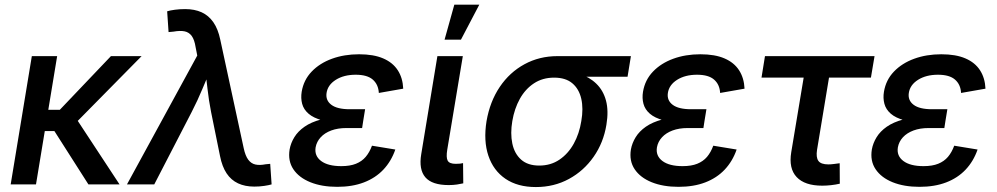

<svg xmlns="http://www.w3.org/2000/svg" viewBox="-20 -775 4192 807"><path d="M220.2 -539.1 131.3 0H24.9L113.8 -539.1ZM575.2 -539.1 264.6 -224.1H134.3L148.4 -313.5H231.4L446.3 -539.1ZM351.6 0 206.5 -227.5 285.6 -299.3 482.4 0Z M513.7 0 809.1 -541.5 802.2 -576.7Q797.4 -607.9 785.9 -623.8Q774.4 -639.6 755.6 -643.3Q736.8 -647 709.5 -642.1L688.5 -640.1L682.6 -727.5Q694.8 -731.4 715.3 -734.1Q735.8 -736.8 758.3 -736.8Q797.9 -736.8 827.4 -723.4Q856.9 -710 876.7 -681.6Q896.5 -653.3 905.8 -608.4L1004.4 -151.9Q1011.2 -120.1 1023.4 -103.8Q1035.6 -87.4 1053.7 -83.5Q1071.8 -79.6 1096.2 -84.5L1115.7 -86.4L1121.6 0Q1110.4 3.4 1090.8 6.3Q1071.3 9.3 1048.8 9.3Q1009.8 9.3 980.5 -4.4Q951.2 -18.1 932.4 -46.4Q913.6 -74.7 904.8 -119.1L867.2 -304.2Q857.4 -354 852.1 -402.1Q846.7 -450.2 840.8 -499H873Q851.1 -450.7 831.1 -402.1Q811 -353.5 785.6 -304.2L628.4 0Z M1397.5 10.3Q1332.5 10.3 1284.7 -9Q1236.8 -28.3 1213.1 -63.5Q1189.5 -98.6 1197.3 -147Q1202.1 -173.8 1217.3 -198.5Q1232.4 -223.1 1260 -242.4Q1287.6 -261.7 1329.6 -272.9Q1371.6 -284.2 1429.7 -284.2H1509.3L1502 -236.8H1435.5Q1399.9 -236.8 1372.3 -226.6Q1344.7 -216.3 1327.9 -198Q1311 -179.7 1306.6 -155.8Q1300.8 -120.1 1329.6 -98.4Q1358.4 -76.7 1414.6 -76.7Q1451.2 -76.7 1476.1 -86.7Q1501 -96.7 1517.1 -115.7Q1533.2 -134.8 1543.5 -162.6L1641.6 -146.5Q1624.5 -97.2 1591.3 -62Q1558.1 -26.9 1509.5 -8.3Q1460.9 10.3 1397.5 10.3ZM1427.2 -259.3Q1371.1 -259.3 1334.2 -269.3Q1297.4 -279.3 1276.9 -297.1Q1256.3 -314.9 1250 -338.6Q1243.7 -362.3 1248 -389.2Q1256.3 -439 1290 -474.1Q1323.7 -509.3 1375.2 -528.1Q1426.8 -546.9 1489.3 -546.9Q1550.3 -546.9 1590.6 -529.5Q1630.9 -512.2 1651.9 -479.7Q1672.9 -447.3 1674.8 -402.3L1572.3 -384.3Q1570.3 -419.9 1546.9 -440.4Q1523.4 -460.9 1475.1 -460.9Q1425.3 -460.9 1391.4 -439.5Q1357.4 -418 1352.5 -383.8Q1348.1 -353 1372.8 -334.5Q1397.5 -315.9 1449.7 -315.9H1514.6L1505.4 -259.3Z M1866.2 2.9Q1795.9 2.9 1767.8 -29.8Q1739.7 -62.5 1750.5 -127L1818.4 -539.1H1925.3L1859.9 -146Q1854.5 -113.3 1861.6 -99.9Q1868.7 -86.4 1895.5 -86.4Q1906.7 -86.4 1913.8 -87.2Q1920.9 -87.9 1926.3 -89.4L1927.2 -4.4Q1917 -2 1900.9 0.5Q1884.8 2.9 1866.2 2.9ZM1848.6 -608.4 1889.6 -755.4H1994.6L1917.5 -608.4Z M2232.4 11.2Q2155.8 11.2 2104.7 -23.4Q2053.7 -58.1 2032.7 -120.6Q2011.7 -183.1 2024.9 -265.6Q2039.1 -348.1 2080.6 -409.7Q2122.1 -471.2 2184.6 -505.1Q2247.1 -539.1 2323.2 -539.1H2631.8L2617.7 -452.6H2388.2L2309.1 -448.7Q2260.7 -448.7 2224.4 -424.8Q2188 -400.9 2165 -359.6Q2142.1 -318.4 2133.3 -266.1Q2124.5 -214.4 2133.3 -171.9Q2142.1 -129.4 2170.2 -104.2Q2198.2 -79.1 2246.6 -79.1Q2294.9 -79.1 2331.5 -104Q2368.2 -128.9 2391.6 -171.1Q2415 -213.4 2423.3 -266.1Q2432.6 -318.8 2423.1 -360.1Q2413.6 -401.4 2385.5 -425Q2357.4 -448.7 2309.1 -448.7L2314 -479.5Q2369.1 -479.5 2413.1 -465.6Q2457 -451.7 2486.3 -423.3Q2515.6 -395 2527.1 -352.1Q2538.6 -309.1 2528.8 -250.5Q2516.6 -175.3 2475.1 -116Q2433.6 -56.6 2371.1 -22.7Q2308.6 11.2 2232.4 11.2Z M2832 10.3Q2767.1 10.3 2719.2 -9Q2671.4 -28.3 2647.7 -63.5Q2624 -98.6 2631.8 -147Q2636.7 -173.8 2651.9 -198.5Q2667 -223.1 2694.6 -242.4Q2722.2 -261.7 2764.2 -272.9Q2806.2 -284.2 2864.3 -284.2H2943.8L2936.5 -236.8H2870.1Q2834.5 -236.8 2806.9 -226.6Q2779.3 -216.3 2762.5 -198Q2745.6 -179.7 2741.2 -155.8Q2735.4 -120.1 2764.2 -98.4Q2793 -76.7 2849.1 -76.7Q2885.7 -76.7 2910.6 -86.7Q2935.5 -96.7 2951.7 -115.7Q2967.8 -134.8 2978 -162.6L3076.2 -146.5Q3059.1 -97.2 3025.9 -62Q2992.7 -26.9 2944.1 -8.3Q2895.5 10.3 2832 10.3ZM2861.8 -259.3Q2805.7 -259.3 2768.8 -269.3Q2731.9 -279.3 2711.4 -297.1Q2690.9 -314.9 2684.6 -338.6Q2678.2 -362.3 2682.6 -389.2Q2690.9 -439 2724.6 -474.1Q2758.3 -509.3 2809.8 -528.1Q2861.3 -546.9 2923.8 -546.9Q2984.9 -546.9 3025.1 -529.5Q3065.4 -512.2 3086.4 -479.7Q3107.4 -447.3 3109.4 -402.3L3006.8 -384.3Q3004.9 -419.9 2981.4 -440.4Q2958 -460.9 2909.7 -460.9Q2859.9 -460.9 2825.9 -439.5Q2792 -418 2787.1 -383.8Q2782.7 -353 2807.4 -334.5Q2832 -315.9 2884.3 -315.9H2949.2L2939.9 -259.3Z M3436 5.4Q3362.3 5.4 3328.4 -30.8Q3294.4 -66.9 3305.7 -135.3L3357.9 -448.7H3180.7L3195.3 -539.1H3655.8L3640.6 -448.7H3464.4L3414.1 -145Q3409.2 -113.8 3419.7 -98.9Q3430.2 -84 3461.9 -84Q3471.7 -84 3485.1 -85.7Q3498.5 -87.4 3509.3 -88.9L3509.8 -2.9Q3492.7 1 3473.6 3.2Q3454.6 5.4 3436 5.4Z M3844.7 10.3Q3779.8 10.3 3731.9 -9Q3684.1 -28.3 3660.4 -63.5Q3636.7 -98.6 3644.5 -147Q3649.4 -173.8 3664.6 -198.5Q3679.7 -223.1 3707.3 -242.4Q3734.9 -261.7 3776.9 -272.9Q3818.8 -284.2 3877 -284.2H3956.5L3949.2 -236.8H3882.8Q3847.2 -236.8 3819.6 -226.6Q3792 -216.3 3775.1 -198Q3758.3 -179.7 3753.9 -155.8Q3748 -120.1 3776.9 -98.4Q3805.7 -76.7 3861.8 -76.7Q3898.4 -76.7 3923.3 -86.7Q3948.2 -96.7 3964.4 -115.7Q3980.5 -134.8 3990.7 -162.6L4088.9 -146.5Q4071.8 -97.2 4038.6 -62Q4005.4 -26.9 3956.8 -8.3Q3908.2 10.3 3844.7 10.3ZM3874.5 -259.3Q3818.4 -259.3 3781.5 -269.3Q3744.6 -279.3 3724.1 -297.1Q3703.6 -314.9 3697.3 -338.6Q3690.9 -362.3 3695.3 -389.2Q3703.6 -439 3737.3 -474.1Q3771 -509.3 3822.5 -528.1Q3874 -546.9 3936.5 -546.9Q3997.6 -546.9 4037.8 -529.5Q4078.1 -512.2 4099.1 -479.7Q4120.1 -447.3 4122.1 -402.3L4019.5 -384.3Q4017.6 -419.9 3994.1 -440.4Q3970.7 -460.9 3922.4 -460.9Q3872.6 -460.9 3838.6 -439.5Q3804.7 -418 3799.8 -383.8Q3795.4 -353 3820.1 -334.5Q3844.7 -315.9 3897 -315.9H3961.9L3952.6 -259.3Z"/></svg>

Font: Inter 18pt Medium
Style: Italic
Weight: 500
Italic angle: -9.3988°
Designer: Rasmus Andersson
Foundry: rsms
Version: Version 4.001;git-66647c0bb